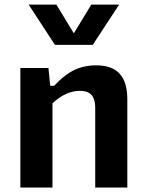

<svg xmlns="http://www.w3.org/2000/svg" viewBox="-20 -838 660 858"><path d="M549 0V-392.5C549 -501 501 -546 409 -546C328 -546 274.5 -511 222 -454.5H204.5L196.5 -534H71V0H214.5V-376.5C250.5 -409.5 290.5 -432 337 -432C377.5 -432 405.5 -415.5 405.5 -355.5V0ZM108 -817.5H232L310 -689L388 -817.5H512.5L394.5 -637.5H225.5Z"/></svg>

Font: Monaspace Neon
Style: Bold
Weight: 700
Designer: Riley Cran & the Lettermatic Team
Foundry: Lettermatic
Version: Version 1.200 (Monaspace Neon)